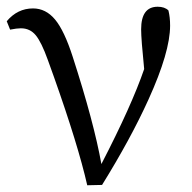

<svg xmlns="http://www.w3.org/2000/svg" viewBox="-20 -548 569 570"><path d="M239 2Q212 -117 140 -320Q128 -353 122 -370Q103 -423 86 -443.5Q69 -464 42 -464Q30 -464 10 -460L0 -485Q32 -523 78 -523Q116 -523 143.5 -490Q171 -457 196 -379Q259 -184 281 -61Q371 -235 408 -343Q399 -432 399 -461Q399 -528 448 -528Q469 -528 480 -517Q485 -497 485 -472Q485 -394 421 -253Q368 -136 283 1Z"/></svg>

Font: GenRyuMin TW R
Style: Regular
Weight: 400
Version: Version 1.501;PS 1;hotconv 16.6.51;makeotf.lib2.5.65220